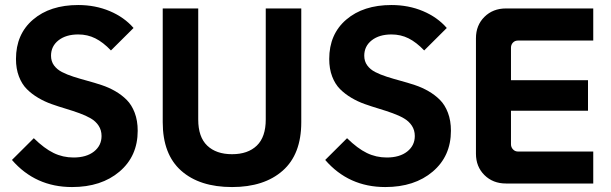

<svg xmlns="http://www.w3.org/2000/svg" viewBox="-20 -734 2444 768"><path d="M268.1 14.2Q121.6 14.2 27.8 -94.2L115.2 -181.2Q157.2 -140.1 194.3 -122.1Q231.4 -104 273.9 -104Q325.7 -104 356 -127.9Q386.2 -151.9 386.2 -189.9Q386.2 -213.4 374.5 -231.2Q362.8 -249 343 -260.5Q323.2 -272 297.6 -281.2Q272 -290.5 243.4 -299.1Q214.8 -307.6 186.5 -317.6Q158.2 -327.6 132.6 -342.8Q106.9 -357.9 87.2 -377.7Q67.4 -397.5 55.7 -428.2Q43.9 -459 43.9 -498Q43.9 -597.2 112.1 -655.5Q180.2 -713.9 293 -713.9Q361.3 -713.9 419.2 -689.5Q477.1 -665 514.2 -622.1L423.8 -532.2Q392.6 -564.9 361.3 -580.6Q330.1 -596.2 293 -596.2Q244.1 -596.2 214.1 -572.8Q184.1 -549.3 184.1 -511.2Q184.1 -488.8 196 -472.4Q208 -456.1 228 -445.8Q248 -435.5 273.9 -427.2Q299.8 -418.9 328.6 -411.1Q357.4 -403.3 386.2 -393.8Q415 -384.3 440.9 -369.4Q466.8 -354.5 486.8 -334.5Q506.8 -314.5 518.8 -283Q530.8 -251.5 530.8 -210.9Q530.8 -109.4 458 -47.6Q385.3 14.2 268.1 14.2Z M908.2 14.2Q778.3 14.2 704.6 -51.3Q630.9 -116.7 630.9 -245.1V-700.2H772.9V-255.9Q772.9 -186 808.8 -151.6Q844.7 -117.2 908.2 -117.2Q971.7 -117.2 1007.3 -151.6Q1043 -186 1043 -255.9V-700.2H1185.1V-245.1Q1185.1 -116.7 1110.8 -51.3Q1036.6 14.2 908.2 14.2Z M1521 14.2Q1374.5 14.2 1280.8 -94.2L1368.2 -181.2Q1410.2 -140.1 1447.3 -122.1Q1484.4 -104 1526.9 -104Q1578.6 -104 1608.9 -127.9Q1639.2 -151.9 1639.2 -189.9Q1639.2 -213.4 1627.4 -231.2Q1615.7 -249 1595.9 -260.5Q1576.2 -272 1550.5 -281.2Q1524.9 -290.5 1496.3 -299.1Q1467.8 -307.6 1439.5 -317.6Q1411.1 -327.6 1385.5 -342.8Q1359.9 -357.9 1340.1 -377.7Q1320.3 -397.5 1308.6 -428.2Q1296.9 -459 1296.9 -498Q1296.9 -597.2 1365 -655.5Q1433.1 -713.9 1545.9 -713.9Q1614.3 -713.9 1672.1 -689.5Q1730 -665 1767.1 -622.1L1676.8 -532.2Q1645.5 -564.9 1614.3 -580.6Q1583 -596.2 1545.9 -596.2Q1497.1 -596.2 1467 -572.8Q1437 -549.3 1437 -511.2Q1437 -488.8 1449 -472.4Q1460.9 -456.1 1481 -445.8Q1501 -435.5 1526.9 -427.2Q1552.7 -418.9 1581.5 -411.1Q1610.4 -403.3 1639.2 -393.8Q1668 -384.3 1693.8 -369.4Q1719.7 -354.5 1739.7 -334.5Q1759.8 -314.5 1771.7 -283Q1783.7 -251.5 1783.7 -210.9Q1783.7 -109.4 1710.9 -47.6Q1638.2 14.2 1521 14.2Z M2003.9 0Q1951.7 0 1917.7 -33.7Q1883.8 -67.4 1883.8 -119.1V-581.1Q1883.8 -632.8 1917.7 -666.5Q1951.7 -700.2 2003.9 -700.2H2353V-571.8H2051.8Q2039.6 -571.8 2031.7 -563.5Q2023.9 -555.2 2023.9 -543V-413.1H2332V-291H2023.9V-157.2Q2023.9 -145 2032 -136.5Q2040 -127.9 2051.8 -127.9H2353V0Z"/></svg>

Font: SUSE
Style: Bold
Weight: 700
Designer: Rene Bieder
Foundry: SUSE
Version: Version 1.000